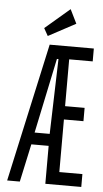

<svg xmlns="http://www.w3.org/2000/svg" viewBox="-55 -826 461 862"><g transform="rotate(5 175.0 -395.5)"><path d="M11 0 148 -624H347V-566H241V-355H329V-295H241V-58H345V0H183V-171H105L68 0ZM115 -225H183L193 -563H186ZM136 -662 117 -696 228 -791 259 -728Z"/></g></svg>

Font: Inconsolata ExtraCondensed
Style: Regular
Weight: 400
Width: 2
Monospace: yes
Designer: Raph Levien, Cyreal, Brenton Simpson
Foundry: Raph Levien, Cyreal, Google
Version: Version 3.001; ttfautohint (v1.8.2.53-6de2)